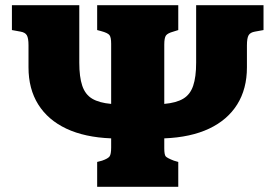

<svg xmlns="http://www.w3.org/2000/svg" viewBox="-20 -721 1063 741"><path d="M355 0V-96L374 -101Q397 -109 403 -117.5Q409 -126 409 -152V-187Q307 -191 236 -224.5Q165 -258 127.5 -318Q90 -378 90 -461V-546Q90 -574 83.5 -585Q77 -596 59 -599L26 -605V-701H286V-479Q286 -424 297.5 -390Q309 -356 336 -340Q363 -324 409 -320V-552Q409 -577 402.5 -585.5Q396 -594 370 -601L355 -605V-701H668V-605L649 -599Q627 -593 620.5 -584Q614 -575 614 -549V-320Q660 -324 687 -340Q714 -356 725.5 -390Q737 -424 737 -479V-701H997V-605L964 -599Q946 -596 939.5 -585Q933 -574 933 -546V-461Q933 -378 895.5 -318Q858 -258 787 -224.5Q716 -191 614 -187V-149Q614 -124 619.5 -117.5Q625 -111 651 -101L668 -96V0Z"/></svg>

Font: Literata Black
Style: Regular
Weight: 900
Designer: Latin by Veronika Burian and Jose Scaglione. Greek by Irene Vlachou. Cyrillic by Vera Evstafieva.
Foundry: TypeTogether
Version: Version 3.103;gftools[0.9.29]